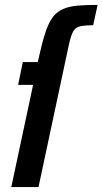

<svg xmlns="http://www.w3.org/2000/svg" viewBox="-20 -763 418 783"><path d="M26 0 115 -417H54L73 -510H134L145 -557Q157 -609 169.5 -643Q182 -677 198.5 -697Q215 -717 239 -727Q263 -737 296.5 -740Q330 -743 378 -743L360 -660Q325 -660 306 -655.5Q287 -651 278 -634Q269 -617 261 -581L137 0Z"/></svg>

Font: Saira Condensed SemiBold
Style: Italic
Weight: 600
Width: 3
Italic angle: -12°
Designer: Hector Gatti with collaboration of the Omnibus-Type team
Foundry: Omnibus-Type
Version: Version 1.101